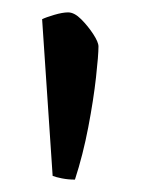

<svg xmlns="http://www.w3.org/2000/svg" viewBox="-20 -725 229 310"><path d="M101 -435Q90 -435 80 -437Q70 -439 65 -441L48 -694Q54 -697 67.5 -701Q81 -705 90 -705Q100 -705 111 -694Q122 -683 130.5 -670Q139 -657 139 -650Q139 -636 135 -600Q131 -564 122.5 -519.5Q114 -475 101 -435Z"/></svg>

Font: Texturina 12pt
Style: Regular
Weight: 400
Designer: Guillermo Torres Carreño
Foundry: Omnibus-Type
Version: Version 1.002